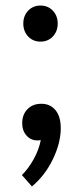

<svg xmlns="http://www.w3.org/2000/svg" viewBox="-20 -498 292 692"><path d="M64 -413Q64 -441 81.5 -459.5Q99 -478 126 -478Q153 -478 170.5 -459.5Q188 -441 188 -413Q188 -385 170.5 -366.5Q153 -348 126 -348Q99 -348 81.5 -366.5Q64 -385 64 -413ZM199 -36Q199 17 170.5 76Q142 135 95 174L59 133Q83 109 101.5 75.5Q120 42 127 7Q123 8 114 8Q91 8 75.5 -9.5Q60 -27 60 -54Q60 -85 79 -104.5Q98 -124 129 -124Q161 -124 180 -101Q199 -78 199 -36Z"/></svg>

Font: Sarabun
Style: Regular
Weight: 400
Designer: Suppakit Chalermlarp | Katatrad Co.,Ltd.
Foundry: Cadson Demak Co.,Ltd.
Version: Version 1.000; ttfautohint (v1.6)